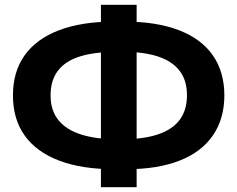

<svg xmlns="http://www.w3.org/2000/svg" viewBox="-20 -750 990 801"><path d="M457 -44Q321 -44 226.5 -80Q132 -116 83 -184.5Q34 -253 34 -352Q34 -451 83 -519.5Q132 -588 226.5 -624Q321 -660 457 -660Q459 -660 468.5 -660Q478 -660 487.5 -660Q497 -660 498 -660Q633 -660 726.5 -624Q820 -588 868 -519Q916 -450 916 -352Q916 -255 868.5 -185.5Q821 -116 729.5 -80Q638 -44 506 -44Q503 -44 492 -44Q481 -44 470.5 -44Q460 -44 457 -44ZM472 -169Q475 -169 480 -169Q485 -169 487 -169Q579 -169 639.5 -189.5Q700 -210 730 -250.5Q760 -291 760 -353Q760 -415 729 -455Q698 -495 638.5 -514.5Q579 -534 489 -534Q487 -534 481.5 -534Q476 -534 472 -534Q377 -534 315 -515Q253 -496 222 -455.5Q191 -415 191 -352Q191 -289 224 -248.5Q257 -208 319.5 -188.5Q382 -169 472 -169ZM401 31V-730H550V31Z"/></svg>

Font: MOST Montserrat
Style: Bold
Weight: 700
Designer: Julieta Ulanovsky
Foundry: Julieta Ulanovsky
Version: Version 8.000;March 11, 2024;FontCreator 15.0.0.2926 64-bit